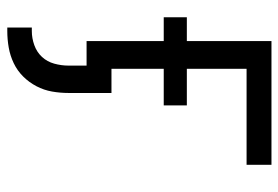

<svg xmlns="http://www.w3.org/2000/svg" viewBox="-142 -418 783 540"><g transform="rotate(90 250.0 -148.5)"><path d="M58 223V154H68Q88 154 107.5 147Q127 140 140.5 125.5Q154 111 159.5 91Q165 71 165 51V0H96V-217H29V-282H96V-520H444V-450H174V-282H277V-217H174V-70H242V51Q242 74 238 97Q234 120 223 141Q212 162 195.5 178.5Q179 195 158 205Q137 215 114 219Q91 223 68 223Z"/></g></svg>

Font: Iosevka Algr
Style: Regular
Weight: 400
Monospace: yes
Designer: Belleve Invis
Foundry: Belleve Invis
Version: Version 26.0.2; ttfautohint (v1.8.3)